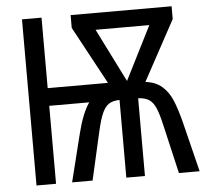

<svg xmlns="http://www.w3.org/2000/svg" viewBox="-51 -768 880 822"><g transform="rotate(-5 388.5 -357.0)"><path d="M716 -659 576 -401Q619 -396 646.5 -372.5Q674 -349 690 -311Q706 -273 721 -214L774 0H685L637 -207Q626 -256 615 -282.5Q604 -309 586.5 -321Q569 -333 539 -334V0H459V-334Q430 -333 413.5 -322.5Q397 -312 385 -286Q373 -260 361 -207L314 0H226L277 -205Q299 -293 329 -335H157V0H73V-714H157V-411H416L282 -659V-714H716ZM383 -642 498 -412 614 -642Z"/></g></svg>

Font: Noto Sans UI Cond
Style: Regular
Weight: 400
Width: 3
Designer: Monotype Design Team
Foundry: Monotype Imaging Inc.
Version: Version 1.001